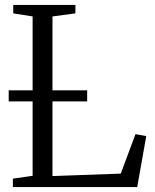

<svg xmlns="http://www.w3.org/2000/svg" viewBox="-20 -763 632 783"><path d="M32.5 0V-34.5L113 -46V-696L34 -708.5V-743H287.5V-708.5L194 -696V-45L472.5 -55L532.5 -216L576.5 -208L539.5 0ZM335.5 -394.5V-349.5H15.5V-394.5Z"/></svg>

Font: Merriweather 60pt Light
Style: Regular
Weight: 300
Version: Version 2.100